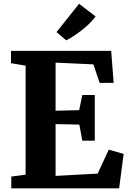

<svg xmlns="http://www.w3.org/2000/svg" viewBox="-20 -1018 698 1038"><path d="M118.5 -73.5V-663L39.5 -676.5V-743H581L594.5 -570H518.5L485 -670L280.5 -679.5V-419.5L408 -422.5L425 -504.5H492.5V-257.5H425L409 -344.5L280.5 -347V-67L508 -79.5L568 -209L648.5 -186L624 0H41V-63.5ZM338 -800 285.5 -844.5 407.5 -997.5 497 -929Q481.5 -908.5 462 -889.5Q442.5 -870.5 421 -853.8Q399.5 -837 378.2 -823.2Q357 -809.5 338.5 -800Z"/></svg>

Font: Merriweather ExtraBold
Style: Regular
Weight: 800
Version: Version 2.100